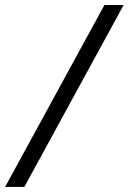

<svg xmlns="http://www.w3.org/2000/svg" viewBox="-67 -735 507 756"><path d="M-46.9 1 344.2 -715.3H419.9L28.8 1Z"/></svg>

Font: Open Sans SemiCondensed
Style: Italic
Weight: 400
Width: 4
Italic angle: -12°
Designer: Monotype Design Team
Foundry: Monotype Imaging Inc.
Version: Version 3.000